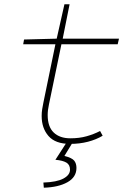

<svg xmlns="http://www.w3.org/2000/svg" viewBox="-20 -658 640 894"><path d="M306 12Q238 12 206 -24.5Q174 -61 174 -118Q174 -135 176.5 -150Q179 -165 182 -180L238 -452H88L92 -474L244 -478L280 -638H304L272 -478H534L528 -452H266L208 -172Q202 -145 202 -122Q202 -68 230 -41Q258 -14 308 -14Q349 -14 383 -23.5Q417 -33 446 -48L458 -26Q428 -8 389.5 2Q351 12 306 12ZM184 216 182 192Q244 190 275 173.5Q306 157 306 132Q306 109 289 99Q272 89 238 86L296 -4H324L280 68Q315 77 325.5 90Q336 103 336 124Q336 167 294 190.5Q252 214 184 216Z"/></svg>

Font: Source Code Pro ExtraLight
Style: Italic
Weight: 200
Italic angle: -11°
Monospace: yes
Designer: Paul D. Hunt, Teo Tuominen
Foundry: Adobe Systems Incorporated
Version: Version 1.050;PS 1.000;hotconv 16.6.51;makeotf.lib2.5.65220